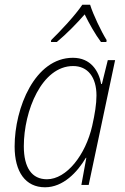

<svg xmlns="http://www.w3.org/2000/svg" viewBox="-20 -784 531 814"><path d="M197 -614 196 -606H221C262 -640 306 -685 339 -723C358 -684 384 -638 408 -606H431L432 -614C409 -651 375 -722 362 -764H329C299 -719 237 -653 197 -614ZM171 10C248 10 308 -54 344 -115H346L325 0H356L468 -529H437L412 -428H409C399 -483 365 -539 289 -539C128 -539 42 -327 42 -163C42 -55 88 10 171 10ZM179 -24C115 -24 81 -73 81 -164C81 -314 157 -504 290 -504C352 -504 389 -457 389 -379C389 -343 382 -300 371 -251C343 -127 262 -24 179 -24Z"/></svg>

Font: Noto Sans SemiCondensed ExtraLight
Style: Italic
Weight: 200
Width: 4
Italic angle: -12°
Designer: Monotype Design Team
Foundry: Monotype Imaging Inc.
Version: Version 2.013